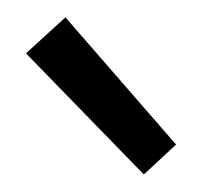

<svg xmlns="http://www.w3.org/2000/svg" viewBox="-31 -893 310 293"><g transform="rotate(5 124.0 -746.5)"><path d="M243.7 -682.6 58.6 -861.3 3.4 -801.3 198.7 -632.8Z"/></g></svg>

Font: Duru Sans
Style: Regular
Weight: 400
Designer: Onur Yazıcıgil
Foundry: Onur Yazıcıgil
Version: Version 1.002